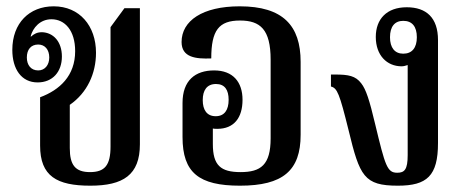

<svg xmlns="http://www.w3.org/2000/svg" viewBox="-20 -578 1480 608"><path d="M266 10C370 10 423 -24 423 -121V-552H374L330 -492V-114C330 -55 312 -33 265 -33C218 -33 201 -56 201 -109V-246C256 -284 284 -345 284 -411C284 -496 232 -558 150 -558C73 -558 19 -505 19 -420C19 -359 48 -317 99 -317C147 -317 176 -351 176 -399C176 -447 148 -475 113 -476C98 -476 88 -471 78 -462L77 -463C84 -490 107 -517 143 -517C185 -517 218 -482 218 -416C218 -338 169 -293 107 -270V-117C107 -20 160 10 266 10ZM101 -355C78 -355 65 -372 65 -396C65 -421 78 -437 101 -437C122 -437 136 -421 136 -396C136 -372 122 -355 101 -355Z M740 10C876 10 932 -38 932 -151V-382C932 -497 876 -558 739 -558C621 -558 555 -512 555 -445C555 -396 600 -391 649 -393C649 -482 673 -513 740 -513C804 -513 837 -485 837 -389V-140C837 -56 806 -33 742 -33C679 -33 654 -54 654 -122V-171C658 -170 663 -170 668 -170C721 -170 748 -205 748 -262C748 -318 718 -355 658 -355C598 -355 558 -323 558 -252V-144C558 -31 610 10 740 10ZM663 -210C635 -210 622 -230 622 -261C622 -292 635 -312 664 -312C692 -312 704 -293 704 -262C704 -230 691 -210 663 -210Z M1240 10C1332 10 1367 -21 1367 -125V-451C1367 -522 1330 -555 1268 -555C1205 -555 1170 -518 1170 -461C1170 -403 1205 -368 1252 -368C1258 -368 1265 -370 1271 -372V-87C1271 -41 1261 -31 1238 -31C1206 -31 1200 -52 1168 -185C1150 -261 1139 -295 1124 -314C1106 -338 1083 -342 1041 -342H1028V-304C1048 -299 1055 -282 1084 -165C1119 -20 1133 10 1240 10ZM1257 -408C1230 -408 1215 -427 1215 -460C1215 -494 1230 -512 1257 -512C1285 -512 1300 -494 1300 -460C1300 -427 1285 -408 1257 -408Z"/></svg>

Font: Noto Serif Thai Condensed Medium
Style: Regular
Weight: 500
Width: 3
Designer: Monotype Design Team
Foundry: Monotype Imaging Inc.
Version: Version 2.002